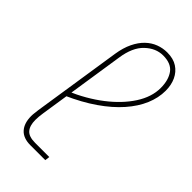

<svg xmlns="http://www.w3.org/2000/svg" viewBox="-229 -809 877 877"><g transform="rotate(45 209.0 -371.0)"><path d="M157 0Q111 0 88 -25.5Q65 -51 65 -97Q65 -107 66.5 -117.5Q68 -128 69 -139L135 -569Q142 -614 158 -647Q174 -680 196 -701Q218 -722 244.5 -732Q271 -742 299 -742Q339 -742 365 -725Q391 -708 404.5 -679Q418 -650 418 -613Q418 -567 398.5 -521Q379 -475 340 -430.5Q301 -386 242.5 -345.5Q184 -305 107 -271L102 -295Q187 -331 252.5 -381.5Q318 -432 355.5 -490Q393 -548 393 -606Q393 -657 370.5 -688Q348 -719 296 -719Q249 -719 210 -682Q171 -645 160 -569L95 -144Q93 -131 92 -120Q91 -109 91 -98Q91 -61 107.5 -42Q124 -23 164 -23H256L253 0Z"/></g></svg>

Font: MuseoModerno Thin Thin
Style: Italic
Weight: 250
Italic angle: -9°
Version: Version 1.003